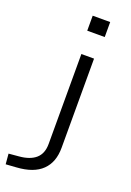

<svg xmlns="http://www.w3.org/2000/svg" viewBox="-243 -758 690 1011"><g transform="rotate(20 101.5 -253.0)"><path d="M92 -615V-699H190V-615ZM-71 193 -76 135 -20 130Q41 125 73 97Q105 69 105 15V-489H176V10Q176 51 164.5 82.5Q153 114 129.5 137Q106 160 70.5 173Q35 186 -13 189Z"/></g></svg>

Font: Nunito Sans 10pt Expanded Light
Style: Regular
Weight: 300
Width: 7
Designer: Vernon Adams
Foundry: Vernon Adams
Version: Version 3.101;gftools[0.9.27]